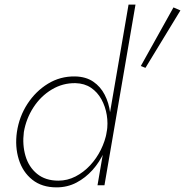

<svg xmlns="http://www.w3.org/2000/svg" viewBox="-20 -800 799 829"><path d="M535 -780 401 0H431L565 -780ZM53 -230Q44 -167 61 -112Q78 -57 119.5 -24Q161 9 224 9Q271 9 310 -11.5Q349 -32 379.5 -66Q410 -100 429 -142.5Q448 -185 455 -230Q461 -272 455.5 -314Q450 -356 432 -391Q414 -426 382.5 -447.5Q351 -469 304 -470Q240 -471 187 -438.5Q134 -406 98.5 -351.5Q63 -297 53 -230ZM83 -230Q93 -288 124.5 -336.5Q156 -385 203.5 -413.5Q251 -442 306 -441Q345 -440 373 -421Q401 -402 418 -371Q435 -340 441 -303.5Q447 -267 441 -230Q434 -191 415.5 -153.5Q397 -116 369 -86Q341 -56 306 -38Q271 -20 232 -20Q176 -20 140 -49.5Q104 -79 90 -127Q76 -175 83 -230ZM729 -768 588 -515 608 -507 759 -755Z"/></svg>

Font: Jost ExtraLight
Style: Italic
Weight: 250
Italic angle: -5°
Version: Version 3.710